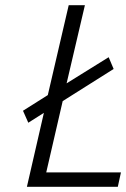

<svg xmlns="http://www.w3.org/2000/svg" viewBox="-20 -715 483 735"><path d="M431 0H83L148 -283L88 -245V-246L68 -291L163 -351L243 -695H305L235 -396L396 -496L415 -451L220 -328L157 -55H443Z"/></svg>

Font: Titillium Web Light
Style: Italic
Weight: 300
Italic angle: -13°
Version: Version 1.002;PS 57.000;hotconv 1.0.70;makeotf.lib2.5.55311